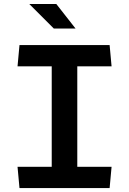

<svg xmlns="http://www.w3.org/2000/svg" viewBox="-20 -960 660 980"><path d="M79.5 0H539.5L549.5 -108.5H374.5V-621.5H549.5L539.5 -730H79.5L69.5 -621.5H244V-108.5H69.5ZM129.5 -939.5 254.5 -814.5H365.5L267.5 -939.5Z"/></svg>

Font: Monaspace Argon SemiBold
Style: Regular
Weight: 600
Designer: Riley Cran & the Lettermatic Team
Foundry: Lettermatic
Version: Version 1.000 (Monaspace Argon)